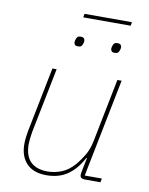

<svg xmlns="http://www.w3.org/2000/svg" viewBox="-89 -861 726 937"><g transform="rotate(10 274.0 -392.0)"><path d="M145 -506H166L102 -186Q99 -170 97 -151.5Q95 -133 95 -123Q95 -65 124 -36Q153 -7 209 -7Q243 -7 277.5 -20.5Q312 -34 342 -69Q359 -89 377.5 -119Q396 -149 405 -194L467 -506H488L391 -19H476L472 0H394Q383 0 377 -4.5Q371 -9 371 -19Q371 -24 371.5 -27.5Q372 -31 373 -35L387 -105H384Q354 -48 311 -18Q268 12 206 12Q142 12 108 -23Q74 -58 74 -120Q74 -135 76 -152.5Q78 -170 81 -185ZM250 -778 253 -796H488L485 -778ZM249 -634Q237 -634 233 -639.5Q229 -645 229 -651Q229 -655 230 -658.5Q231 -662 232 -666Q234 -673 238.5 -678Q243 -683 255 -683Q267 -683 271 -677.5Q275 -672 275 -666Q275 -662 274.5 -659Q274 -656 272 -651Q270 -644 265.5 -639Q261 -634 249 -634ZM431 -634Q419 -634 415 -639.5Q411 -645 411 -651Q411 -655 412 -658.5Q413 -662 414 -666Q416 -673 420.5 -678Q425 -683 437 -683Q449 -683 453 -677.5Q457 -672 457 -666Q457 -662 456.5 -659Q456 -656 454 -651Q452 -644 447.5 -639Q443 -634 431 -634Z"/></g></svg>

Font: IBM Plex Sans Thin
Style: Italic
Weight: 250
Italic angle: -11.31°
Designer: Mike Abbink, Paul van der Laan, Pieter van Rosmalen
Foundry: Bold Monday
Version: Version 3.201